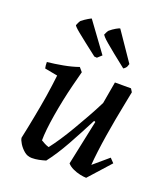

<svg xmlns="http://www.w3.org/2000/svg" viewBox="-131 -793 786 898"><g transform="rotate(20 261.5 -343.5)"><path d="M131 12Q109 12 92.5 -2Q76 -16 65.5 -33Q55 -50 54 -61Q60 -88 65.5 -116Q71 -144 76.5 -172Q82 -200 87 -228.5Q92 -257 96.5 -284.5Q101 -312 104.5 -339Q108 -366 111 -391L47 -403Q44 -416 44 -434Q81 -438 122 -445.5Q163 -453 197 -465L214 -445Q205 -411 195 -371.5Q185 -332 176.5 -291Q168 -250 161.5 -211Q155 -172 151.5 -139Q148 -106 148 -82Q156 -77 166.5 -71.5Q177 -66 188 -63Q206 -86 227 -117.5Q248 -149 270 -186.5Q292 -224 314.5 -264Q337 -304 357 -344L376 -453H456L466 -437Q461 -411 453.5 -373.5Q446 -336 438 -293Q430 -250 423 -206Q416 -162 411 -122Q406 -82 404 -53L478 -116L498 -95L402 12Q390 12 371 8Q352 4 334 -4.5Q316 -13 306 -25L353 -248L346 -251Q328 -216 309.5 -181Q291 -146 272.5 -113Q254 -80 235.5 -51.5Q217 -23 199 0Q183 5 165.5 8.5Q148 12 131 12ZM390 -528Q353 -557 326.5 -578.5Q300 -600 283.5 -614Q267 -628 259.5 -636.5Q252 -645 252 -646Q255 -653 258 -659Q261 -665 265 -670Q279 -682 294 -690.5Q309 -699 313 -699L410 -557L405 -543Q403 -539 399 -535Q395 -531 390 -528ZM257 -533 244 -534Q209 -561 183.5 -581Q158 -601 142 -614Q126 -627 119 -634.5Q112 -642 113 -643Q116 -650 119 -656.5Q122 -663 126 -668Q141 -680 155.5 -688.5Q170 -697 172 -697L278 -552Z"/></g></svg>

Font: Labrada Medium
Style: Italic
Weight: 500
Italic angle: -7°
Designer: Mercedes Jáuregui
Foundry: Omnibus-Type Team
Version: Version 1.000